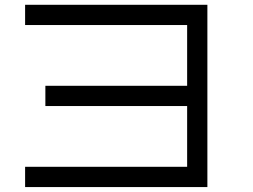

<svg xmlns="http://www.w3.org/2000/svg" viewBox="-20 -853 1040 790"><path d="M750 -166.7V-416.7H166.7V-500H750V-750H83.3V-833.3H833.3V-83.3H83.3V-166.7Z"/></svg>

Font: Galmuri11 Regular
Style: Regular
Weight: 400
Designer: Minseo Lee (Quiple)
Version: Version 2.356;hotconv 1.1.0;makeotfexe 2.6.0 DEVELOPMENT